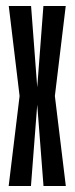

<svg xmlns="http://www.w3.org/2000/svg" viewBox="-20 -620 251 640"><path d="M8.9 0 45.3 -300 9.2 -600H83.6L104.1 -329.1L124.7 -600H199.1L162.9 -300L199.4 0H125L104.1 -270.9L83.2 0Z"/></svg>

Font: Anybody UltraCondensed Thin
Style: Regular
Weight: 100
Width: 1
Designer: Tyler Finck
Foundry: Etcetera Type Company
Version: Version 1.110